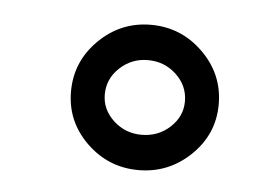

<svg xmlns="http://www.w3.org/2000/svg" viewBox="-31 -849 416 304"><g transform="rotate(5 177.0 -696.5)"><path d="M198.2 -812Q246.6 -812 281.2 -777.8Q315.9 -743.7 315.9 -695.8Q315.9 -648.4 281 -614.7Q246.1 -581.1 198.2 -581.1Q150.4 -581.1 115.7 -614.7Q81.1 -648.4 81.1 -695.8Q81.1 -743.7 115.7 -777.8Q150.4 -812 198.2 -812ZM198.2 -755.9Q172.4 -755.9 153.6 -738.3Q134.8 -720.7 134.8 -695.8Q134.8 -671.9 153.6 -654.5Q172.4 -637.2 198.2 -637.2Q224.6 -637.2 243.4 -654.5Q262.2 -671.9 262.2 -695.8Q262.2 -720.7 243.4 -738.3Q224.6 -755.9 198.2 -755.9Z"/></g></svg>

Font: Montserrat-Arabic Medium
Style: Regular
Weight: 500
Designer: Mohamed Gaber
Foundry: Kief Type Foundry
Version: Version 5.008;PS 005.008;hotconv 1.0.88;makeotf.lib2.5.64775